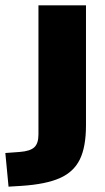

<svg xmlns="http://www.w3.org/2000/svg" viewBox="-92 -512 393 719"><path d="M230 -43Q230 38 207 85Q184 132 132 155Q80 178 -11 184L-60 187L-72 61L-18 57Q21 54 36.5 39.5Q52 25 52 -8V-492H230Z"/></svg>

Font: wassup Sans
Style: Black
Weight: 900
Version: Version 2.001